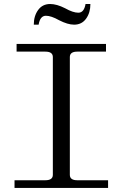

<svg xmlns="http://www.w3.org/2000/svg" viewBox="-20 -929 606 949"><path d="M426.8 -909.2Q426.8 -866.2 405.5 -836.7Q384.3 -807.1 346.2 -807.1Q314.9 -807.1 272 -829.1Q232.9 -851.1 207 -851.1Q178.2 -851.1 170.9 -807.1H147Q147 -850.1 168.5 -879.6Q189.9 -909.2 228 -909.2Q260.3 -909.2 301.8 -888.2Q340.8 -866.2 367.2 -866.2Q395.5 -866.2 402.8 -909.2ZM51.8 0V-38.1H204.1Q241.2 -38.1 241.2 -64.9V-647Q241.2 -673.8 204.1 -673.8H62V-711.9H503.9V-673.8H361.8Q325.2 -673.8 325.2 -647V-64.9Q325.2 -38.1 361.8 -38.1H514.2V0Z"/></svg>

Font: New Heterodox Mono
Style: Book
Weight: 400
Designer: Hao Chi Kiang <hello@hckiang.com>, Alexey Kryukov <alexios@thessalonica.org.ru>
Version: Version 0.0.3